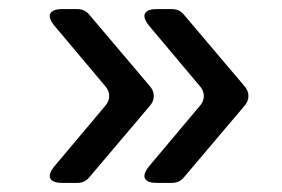

<svg xmlns="http://www.w3.org/2000/svg" viewBox="-20 -495 620 422"><path d="M309 -262 176 -105Q166 -93 150 -93H117Q95 -93 90.5 -103Q86 -113 100 -130L211 -262Q220 -272 220 -284Q220 -296 211 -306L100 -438Q86 -455 90.5 -465Q95 -475 117 -475H150Q166 -475 176 -463L309 -306Q318 -296 318 -284Q318 -272 309 -262ZM517 -262 384 -105Q374 -93 358 -93H325Q303 -93 298.5 -103Q294 -113 308 -130L419 -262Q428 -272 428 -284Q428 -296 419 -306L308 -438Q294 -455 298.5 -465Q303 -475 325 -475H358Q374 -475 384 -463L517 -306Q526 -296 526 -284Q526 -272 517 -262Z"/></svg>

Font: Higure Gothic Medium
Style: Regular
Weight: 500
Designer: Yoshimichi Ohira
Foundry: Positype
Version: Version 1.000